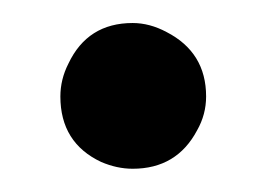

<svg xmlns="http://www.w3.org/2000/svg" viewBox="-20 -141 230 166"><path d="M158.2 -57.6Q158.2 -95.7 124 -113.3Q109.4 -121.1 94.7 -121.1Q55.7 -121.1 39.1 -85.9Q32.2 -72.3 32.2 -57.6Q32.2 -17.6 67.4 -1Q81.1 4.9 94.7 4.9Q132.8 4.9 150.4 -28.3Q158.2 -42 158.2 -57.6Z"/></svg>

Font: Abhaya Libre
Style: Bold
Weight: 700
Designer: Pushpananda Ekanayake, Sol Matas, Pathum Egodawatta
Foundry: Mooniak
Version: Version 1.050 ; ttfautohint (v1.6)